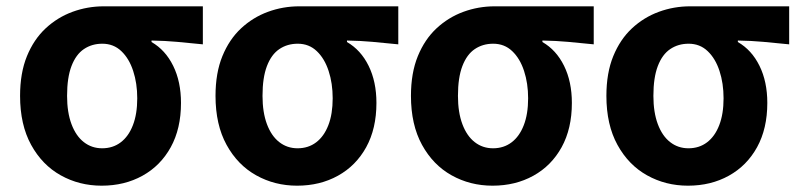

<svg xmlns="http://www.w3.org/2000/svg" viewBox="-20 -580 2557 614"><path d="M305.1 13.8Q233.6 13.8 174.3 -19.3Q115 -52.3 79.6 -116.7Q44.2 -181.1 44.2 -273.4Q44.2 -346.7 66.2 -400.5Q88.2 -454.2 126 -489.4Q163.9 -524.6 211.9 -542.2Q259.9 -559.8 312 -559.8H628.7V-438.2Q582.7 -442.7 545.9 -446.2Q509 -449.6 464.6 -450.4V-445.6Q508.9 -420.1 533.8 -369.5Q558.8 -318.8 558.8 -250.8Q558.8 -168.7 526.1 -109.3Q493.4 -50 435.8 -18.1Q378.3 13.8 305.1 13.8ZM306.6 -105.8Q340.9 -105.8 366 -124.8Q391.1 -143.7 405 -179.6Q418.9 -215.4 418.9 -265.6Q418.9 -313.5 405.9 -353.1Q393 -392.7 368.1 -416.4Q343.2 -440.2 307.1 -440.2Q273.8 -440.2 248.3 -423Q222.9 -405.9 208.7 -368.9Q194.5 -331.9 194.5 -273.4Q194.5 -220.9 208.6 -183.1Q222.7 -145.3 248 -125.6Q273.3 -105.8 306.6 -105.8Z M930.1 13.8Q858.6 13.8 799.3 -19.3Q740 -52.3 704.6 -116.7Q669.2 -181.1 669.2 -273.4Q669.2 -346.7 691.2 -400.5Q713.2 -454.2 751 -489.4Q788.9 -524.6 836.9 -542.2Q884.9 -559.8 937 -559.8H1253.7V-438.2Q1207.7 -442.7 1170.9 -446.2Q1134 -449.6 1089.6 -450.4V-445.6Q1133.9 -420.1 1158.8 -369.5Q1183.8 -318.8 1183.8 -250.8Q1183.8 -168.7 1151.1 -109.3Q1118.4 -50 1060.8 -18.1Q1003.3 13.8 930.1 13.8ZM931.6 -105.8Q965.9 -105.8 991 -124.8Q1016.1 -143.7 1030 -179.6Q1043.9 -215.4 1043.9 -265.6Q1043.9 -313.5 1030.9 -353.1Q1018 -392.7 993.1 -416.4Q968.2 -440.2 932.1 -440.2Q898.8 -440.2 873.3 -423Q847.9 -405.9 833.7 -368.9Q819.5 -331.9 819.5 -273.4Q819.5 -220.9 833.6 -183.1Q847.7 -145.3 873 -125.6Q898.3 -105.8 931.6 -105.8Z M1555.1 13.8Q1483.6 13.8 1424.3 -19.3Q1365 -52.3 1329.6 -116.7Q1294.2 -181.1 1294.2 -273.4Q1294.2 -346.7 1316.2 -400.5Q1338.2 -454.2 1376 -489.4Q1413.9 -524.6 1461.9 -542.2Q1509.9 -559.8 1562 -559.8H1878.7V-438.2Q1832.7 -442.7 1795.9 -446.2Q1759 -449.6 1714.6 -450.4V-445.6Q1758.9 -420.1 1783.8 -369.5Q1808.8 -318.8 1808.8 -250.8Q1808.8 -168.7 1776.1 -109.3Q1743.4 -50 1685.8 -18.1Q1628.3 13.8 1555.1 13.8ZM1556.6 -105.8Q1590.9 -105.8 1616 -124.8Q1641.1 -143.7 1655 -179.6Q1668.9 -215.4 1668.9 -265.6Q1668.9 -313.5 1655.9 -353.1Q1643 -392.7 1618.1 -416.4Q1593.2 -440.2 1557.1 -440.2Q1523.8 -440.2 1498.3 -423Q1472.9 -405.9 1458.7 -368.9Q1444.5 -331.9 1444.5 -273.4Q1444.5 -220.9 1458.6 -183.1Q1472.7 -145.3 1498 -125.6Q1523.3 -105.8 1556.6 -105.8Z M2180.1 13.8Q2108.6 13.8 2049.3 -19.3Q1990 -52.3 1954.6 -116.7Q1919.2 -181.1 1919.2 -273.4Q1919.2 -346.7 1941.2 -400.5Q1963.2 -454.2 2001 -489.4Q2038.9 -524.6 2086.9 -542.2Q2134.9 -559.8 2187 -559.8H2503.7V-438.2Q2457.7 -442.7 2420.9 -446.2Q2384 -449.6 2339.6 -450.4V-445.6Q2383.9 -420.1 2408.8 -369.5Q2433.8 -318.8 2433.8 -250.8Q2433.8 -168.7 2401.1 -109.3Q2368.4 -50 2310.8 -18.1Q2253.3 13.8 2180.1 13.8ZM2181.6 -105.8Q2215.9 -105.8 2241 -124.8Q2266.1 -143.7 2280 -179.6Q2293.9 -215.4 2293.9 -265.6Q2293.9 -313.5 2280.9 -353.1Q2268 -392.7 2243.1 -416.4Q2218.2 -440.2 2182.1 -440.2Q2148.8 -440.2 2123.3 -423Q2097.9 -405.9 2083.7 -368.9Q2069.5 -331.9 2069.5 -273.4Q2069.5 -220.9 2083.6 -183.1Q2097.7 -145.3 2123 -125.6Q2148.3 -105.8 2181.6 -105.8Z"/></svg>

Font: Shanggu Sans SC VF
Style: Regular
Weight: 250
Designer: GuiWonder
Version: Version 1.021